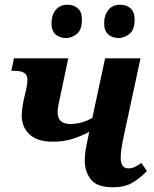

<svg xmlns="http://www.w3.org/2000/svg" viewBox="-20 -783 654 813"><path d="M202 -183Q138 -183 105 -214Q72 -245 72 -294Q72 -311 76 -336.5Q80 -362 87 -388Q92 -409 94 -422.5Q96 -436 96 -445Q96 -466 82 -474.5Q68 -483 43 -483H28L39 -536H269L233 -365Q229 -348 226.5 -334Q224 -320 224 -310Q224 -282 238 -270Q252 -258 276 -258Q300 -258 322.5 -263.5Q345 -269 371 -284L425 -536H575L505 -211Q499 -183 495 -158.5Q491 -134 491 -114Q491 -94 499 -82Q507 -70 523 -70Q538 -70 550.5 -76Q563 -82 579 -93L602 -59Q576 -31 542.5 -10.5Q509 10 458 10Q391 10 365 -23Q339 -56 339 -103Q339 -138 348 -177L358 -225Q327 -208 289.5 -195.5Q252 -183 202 -183ZM483 -622Q455 -622 438 -637.5Q421 -653 421 -684Q421 -719 439 -741Q457 -763 488 -763Q515 -763 532.5 -748Q550 -733 550 -701Q550 -657 528.5 -639.5Q507 -622 483 -622ZM260 -622Q232 -622 215 -637.5Q198 -653 198 -684Q198 -719 216 -741Q234 -763 265 -763Q292 -763 309.5 -748Q327 -733 327 -701Q327 -657 305.5 -639.5Q284 -622 260 -622Z"/></svg>

Font: Noto Serif
Style: Bold Italic
Weight: 700
Italic angle: -12°
Designer: Monotype Design Team
Foundry: Monotype Imaging Inc.
Version: Version 2.013